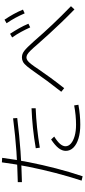

<svg xmlns="http://www.w3.org/2000/svg" viewBox="551 -1397 898 2040"><g transform="rotate(-90 1000.0 -377.0)"><path d="M101 41Q145 -94 182 -236Q219 -378 248 -522Q277 -666 295 -806L343 -803Q325 -664 296.5 -519Q268 -374 230.5 -229.5Q193 -85 147 52ZM85 -637Q168 -639 248 -642.5Q328 -646 409.5 -651.5Q491 -657 578.5 -666Q666 -675 763 -687L766 -643Q669 -631 581.5 -622.5Q494 -614 411.5 -608Q329 -602 248.5 -598.5Q168 -595 85 -593ZM695 27Q612 27 549 8Q486 -11 451.5 -46Q417 -81 417 -127Q417 -166 446 -203.5Q475 -241 538 -283L569 -250Q515 -216 490.5 -187Q466 -158 466 -130Q466 -98 495 -72.5Q524 -47 575.5 -32.5Q627 -18 695 -18Q742 -18 795 -23Q848 -28 900 -38L907 7Q854 17 799.5 22Q745 27 695 27ZM445 -446Q555 -465 659.5 -476Q764 -487 870 -491V-447Q768 -443 663 -432Q558 -421 451 -403Z M1920 -35Q1847 -106 1784 -171.5Q1721 -237 1662.5 -301Q1604 -365 1546 -431Q1507 -477 1482.5 -501.5Q1458 -526 1441.5 -535.5Q1425 -545 1409 -545Q1394 -545 1378 -534.5Q1362 -524 1339.5 -495.5Q1317 -467 1280 -411Q1244 -358 1197 -293.5Q1150 -229 1083 -144L1045 -175Q1112 -260 1160 -325Q1208 -390 1245 -444Q1287 -504 1313.5 -536.5Q1340 -569 1362 -581Q1384 -593 1409 -593Q1428 -593 1444.5 -587.5Q1461 -582 1479.5 -568Q1498 -554 1522 -529.5Q1546 -505 1581 -466Q1670 -363 1760 -268Q1850 -173 1954 -72ZM1729 -505Q1706 -556 1681 -602Q1656 -648 1622 -697L1661 -719Q1693 -670 1719.5 -623.5Q1746 -577 1768 -524ZM1878 -564Q1856 -615 1831 -661.5Q1806 -708 1773 -756L1811 -778Q1844 -729 1870 -682Q1896 -635 1918 -582Z"/></g></svg>

Font: M PLUS 2 Light
Style: Regular
Weight: 300
Designer: Coji Morishita
Foundry: UNDERFOREST DESIGN
Version: Version 1.001